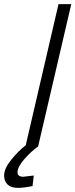

<svg xmlns="http://www.w3.org/2000/svg" viewBox="-43 -711 366 932"><path d="M121 141 70 147C51.3 147 42 139.7 42 125C42 107.7 53.3 86.2 76 60.5C98.7 34.8 120.7 14.7 142 0L303 -691H241L82 -6C58 12.7 34.5 36.2 11.5 64.5C-11.5 92.8 -23 118.3 -23 141C-23 159.7 -17.3 174.3 -6 185C5.3 195.7 22 201 44 201C63.3 201 87 198 115 192Z"/></svg>

Font: RazerF5 Light
Style: Italic
Weight: 300
Foundry: Razer Inc.
Version: Version 2